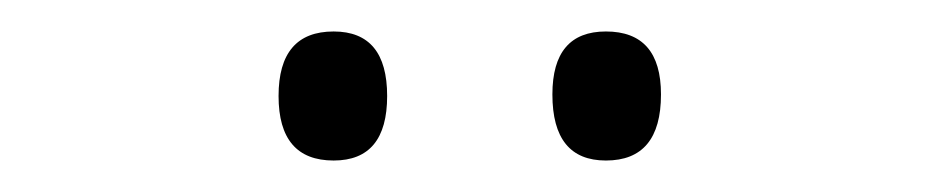

<svg xmlns="http://www.w3.org/2000/svg" viewBox="-20 -735 599 122"><path d="M157 -674Q157 -715 192 -715Q226 -715 226 -674Q226 -633 192 -633Q157 -633 157 -674ZM331 -675Q331 -715 365 -715Q400 -715 400 -675Q400 -633 365 -633Q331 -633 331 -675Z"/></svg>

Font: Noto Sans Khmer UI SemiCondensed Light
Style: Regular
Weight: 300
Width: 4
Designer: Danh Hong and the Monotype Design Team
Foundry: Monotype Imaging Inc.
Version: Version 2.002; ttfautohint (v1.8.4.7-5d5b)